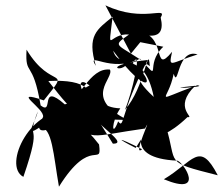

<svg xmlns="http://www.w3.org/2000/svg" viewBox="-20 -794 840 723"><path d="M489 -639 595 -618C521 -549 595 -477 507 -573C396 -516 304 -605 341 -546C306 -661 346 -683 404 -731C386 -579 389 -671 466 -664C396 -615 420 -634 544 -545C538 -634 526 -465 450 -380C476 -437 519 -622 480 -556C574 -481 539 -422 406 -603C429 -526 522 -611 559 -429C465 -516 541 -492 456 -550C428 -518 365 -551 536 -568C430 -365 449 -305 425 -337C399 -270 399 -337 433 -386C289 -392 400 -531 289 -455C255 -538 402 -428 343 -365C335 -453 311 -496 162 -489C271 -349 273 -347 461 -342C289 -427 411 -498 394 -532C316 -541 279 -412 224 -401C126 -487 185 -357 133 -397C103 -575 74 -502 80 -607C176 -448 252 -550 145 -416C14 -460 151 -385 142 -353C88 -266 196 -306 245 -371C101 -400 -13 -171 68 -128C146 -354 74 -248 122 -374C115 -335 65 -271 130 -315C177 -317 181 -210 202 -91C322 -284 365 -160 353 -250C287 -335 318 -260 365 -319C295 -376 237 -322 328 -397C277 -358 481 -252 405 -253C354 -335 312 -416 259 -359C311 -254 322 -282 526 -310C560 -375 475 -198 515 -232C411 -284 421 -272 491 -237C550 -326 435 -198 648 -189C673 -181 754 -54 597 -119C708 -185 731 -267 800 -134C593 -186 650 -174 605 -317C502 -314 545 -218 686 -353C718 -349 628 -387 715 -471C565 -456 771 -466 723 -473C547 -410 613 -408 634 -516C652 -457 647 -614 724 -589C620 -557 614 -534 628 -599C549 -503 617 -678 486 -675C514 -664 609 -628 585 -728C613 -774 520 -706 377 -774L473 -592L518 -647Z"/></svg>

Font: CISF Camouflage Kit
Style: Mdz
Weight: 400
Designer: Robert Jablonski, Jasper
Foundry: Cannot Into Space Fonts
Version: Version 1.270